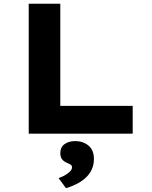

<svg xmlns="http://www.w3.org/2000/svg" viewBox="-20 -720 816 1034"><path d="M134.7 0V-700H304.7V-149.9H694.6V0ZM335.4 293.5 295.4 238.9Q309.4 234.7 325.9 226Q342.5 217.2 355.1 205.3Q367.7 193.4 367.7 181.2Q367.7 172 361.3 167.6Q354.9 163.3 343.1 158Q324.4 150.4 314.7 138.4Q304.9 126.4 304.9 104.9Q304.9 72.1 328 56Q351.1 39.8 385.4 39.8Q426.4 39.8 456.1 63.6Q485.8 87.4 485.8 136.9Q485.8 167.4 474.1 192.6Q462.4 217.9 441.6 237.2Q420.8 256.5 393.6 270.4Q366.3 284.2 335.4 293.5Z"/></svg>

Font: Lexend Giga
Style: Regular
Weight: 400
Designer: Bonnie Shaver-Troup, Thomas Jockin
Foundry: Lexend
Version: Version 1.007